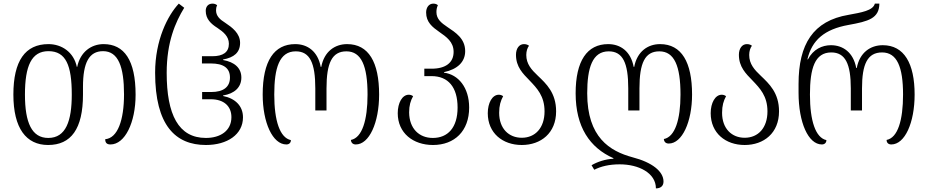

<svg xmlns="http://www.w3.org/2000/svg" viewBox="-20 -791 5134 1062"><path d="M246 11C373 11 439 -78 439 -268V-311C439 -445 473 -508 550 -508C635 -508 666 -420 666 -269C666 -127 631 -27 562 -21C562 -2 570 8 591 8C671 8 730 -113 730 -267C730 -458 667 -547 553 -547C485 -547 424 -504 407 -421H405C388 -503 321 -547 248 -547C119 -547 54 -454 54 -268C54 -81 125 11 246 11ZM247 -28C156 -28 118 -112 118 -268C118 -426 154 -508 248 -508C345 -508 377 -429 377 -268C377 -123 345 -28 247 -28Z M1119 11C1237 11 1324 -47 1324 -142C1324 -206 1280 -247 1214 -260V-263C1277 -273 1315 -308 1315 -362C1315 -415 1277 -448 1214 -459V-462C1274 -473 1308 -500 1308 -554C1308 -607 1263 -640 1227 -664C1195 -684 1175 -703 1175 -734C1175 -744 1176 -751 1181 -762C1175 -767 1167 -771 1156 -771C1130 -771 1118 -753 1118 -731C1118 -686 1147 -659 1182 -637C1215 -615 1246 -590 1246 -549C1246 -502 1214 -480 1154 -480H1097V-440H1146C1216 -440 1252 -415 1252 -362C1252 -310 1216 -282 1148 -282H1098V-242H1146C1218 -242 1260 -204 1260 -143C1260 -67 1198 -28 1119 -28C967 -28 902 -157 902 -388C902 -558 950 -668 999 -748L969 -771C908 -706 838 -570 838 -389C838 -97 951 11 1119 11Z M1564 8C1579 8 1589 -1 1589 -16C1528 -29 1497 -123 1497 -268C1497 -415 1525 -507 1616 -507C1694 -507 1724 -443 1724 -302V-180H1786V-302C1786 -442 1816 -507 1896 -507C1979 -507 2013 -426 2013 -268C2013 -126 1983 -29 1921 -17C1922 -2 1931 8 1948 8C2022 8 2077 -112 2077 -268C2077 -447 2019 -547 1900 -547C1832 -547 1773 -506 1757 -421H1754C1738 -507 1681 -547 1613 -547C1496 -547 1433 -454 1433 -268C1433 -113 1488 8 1564 8Z M2375 11C2494 11 2575 -66 2575 -196C2575 -307 2515 -379 2436 -389V-392C2511 -408 2553 -449 2553 -508C2553 -578 2500 -611 2454 -642C2421 -664 2394 -686 2394 -724C2394 -737 2396 -750 2402 -762C2397 -767 2389 -771 2377 -771C2351 -771 2337 -748 2337 -722C2337 -668 2372 -641 2409 -615C2449 -587 2489 -560 2489 -504C2489 -445 2446 -411 2367 -411H2327V-370H2367C2459 -370 2511 -309 2511 -196C2511 -85 2457 -28 2374 -28C2299 -28 2244 -79 2243 -169C2243 -208 2251 -234 2265 -259C2257 -265 2249 -267 2241 -267C2205 -267 2180 -222 2180 -165C2180 -55 2265 11 2375 11Z M2866 11C2972 11 3056 -55 3056 -175C3056 -278 3001 -328 2955 -372C2920 -405 2891 -437 2891 -487C2891 -508 2897 -526 2906 -538C2900 -543 2891 -547 2878 -547C2851 -547 2834 -522 2834 -488C2834 -421 2872 -384 2910 -345C2950 -303 2992 -260 2992 -175C2992 -84 2941 -29 2866 -29C2795 -29 2741 -79 2741 -167C2741 -207 2749 -233 2763 -259C2755 -265 2747 -267 2739 -267C2703 -267 2678 -222 2678 -165C2678 -55 2760 11 2866 11Z M3608 251C3634 251 3650 238 3650 213C3650 157 3587 107 3479 79C3353 45 3228 -31 3228 -275C3228 -415 3256 -507 3347 -507C3425 -507 3455 -443 3455 -302V-180H3517V-302C3517 -442 3547 -507 3627 -507C3710 -507 3744 -426 3744 -268C3744 -130 3714 -34 3652 -22C3653 -7 3662 3 3679 3C3753 3 3808 -117 3808 -268C3808 -447 3750 -547 3631 -547C3563 -547 3504 -506 3488 -421H3485C3469 -507 3412 -547 3344 -547C3227 -547 3164 -454 3164 -275C3164 -89 3242 26 3373 84V87C3329 89 3284 104 3252 123L3267 148C3304 129 3350 118 3408 118C3513 118 3608 166 3608 251Z M4099 11C4205 11 4289 -55 4289 -175C4289 -278 4234 -328 4188 -372C4153 -405 4124 -437 4124 -487C4124 -508 4130 -526 4139 -538C4133 -543 4124 -547 4111 -547C4084 -547 4067 -522 4067 -488C4067 -421 4105 -384 4143 -345C4183 -303 4225 -260 4225 -175C4225 -84 4174 -29 4099 -29C4028 -29 3974 -79 3974 -167C3974 -207 3982 -233 3996 -259C3988 -265 3980 -267 3972 -267C3936 -267 3911 -222 3911 -165C3911 -55 3993 11 4099 11Z M4526 8C4541 8 4551 -1 4551 -16C4491 -29 4460 -123 4460 -268C4460 -413 4487 -501 4578 -501C4656 -501 4686 -437 4686 -302V-180H4748V-302C4748 -436 4778 -501 4859 -501C4942 -501 4975 -420 4975 -268C4975 -126 4946 -29 4884 -17C4884 -2 4893 8 4910 8C4985 8 5039 -112 5039 -268C5039 -440 4981 -541 4863 -541C4794 -541 4735 -500 4719 -415H4716C4700 -501 4643 -541 4576 -541C4527 -541 4478 -518 4449 -463H4446C4471 -569 4540 -629 4673 -653C4784 -673 4843 -689 4844 -771H4819C4809 -732 4744 -722 4674 -709C4477 -676 4397 -546 4397 -327V-278C4397 -113 4451 8 4526 8Z"/></svg>

Font: Noto Serif Georgian SemiCondensed Light
Style: Regular
Weight: 300
Width: 4
Designer: Monotype Design Team, Akaki Razmadze
Foundry: Google LLC
Version: Version 2.003